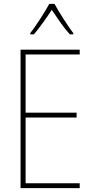

<svg xmlns="http://www.w3.org/2000/svg" viewBox="-20 -970 484 990"><path d="M234 -950Q217 -918 187 -872Q157 -826 136 -799V-793H155Q177 -819 202.5 -854.5Q228 -890 247 -919Q267 -889 291.5 -854Q316 -819 340 -793H358V-799Q340 -822 309.5 -869.5Q279 -917 261 -950ZM391 -25H112V-364H375V-389H112V-689H391V-714H86V0H391Z"/></svg>

Font: Noto Sans Display SemiCondensed Thin
Style: Regular
Weight: 250
Width: 4
Designer: Monotype Design team
Foundry: Monotype Imaging Inc.
Version: 1.000